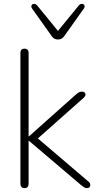

<svg xmlns="http://www.w3.org/2000/svg" viewBox="-20 -961 508 987"><path d="M106 6Q96 6 90.5 0Q85 -6 85 -16V-689Q85 -700 90.5 -705.5Q96 -711 106 -711Q116 -711 121.5 -705.5Q127 -700 127 -689V-260H129L370 -475Q378 -482 385 -486Q392 -490 402 -490Q410 -490 415 -485.5Q420 -481 419.5 -474Q419 -467 411 -459L154 -231V-267L433 -29Q443 -21 444 -13Q445 -5 440.5 0.5Q436 6 428 6Q419 6 412.5 2Q406 -2 395 -11L129 -237H127V-16Q127 6 106 6ZM278 -758Q269 -758 261 -761.5Q253 -765 246 -775L145 -917Q140 -924 141 -930Q142 -936 147 -939Q152 -942 158.5 -941Q165 -940 171 -933L278 -802L385 -933Q391 -940 397.5 -941Q404 -942 409 -939Q414 -936 415 -930Q416 -924 411 -917L310 -775Q303 -765 295 -761.5Q287 -758 278 -758Z"/></svg>

Font: Nunito ExtraLight
Style: Regular
Weight: 200
Designer: Vernon Adams
Foundry: Vernon Adams
Version: Version 3.602;April 4, 2023;FontCreator 14.0.0.2856 64-bit